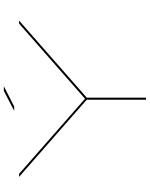

<svg xmlns="http://www.w3.org/2000/svg" viewBox="92 -888 796 1021"><g transform="rotate(-90 490.5 -378.0)"><path d="M470 0V-315.5L60 -675H76L475.5 -324.5L875 -675H891L481 -315V0ZM411 -701 517 -756H542L434 -701Z"/></g></svg>

Font: Anybody UltraExpanded Thin
Style: Regular
Weight: 100
Width: 9
Designer: Tyler Finck
Foundry: Etcetera Type Company
Version: Version 1.010; ttfautohint (v1.8.3) -l 8 -r 50 -G 200 -x 14 